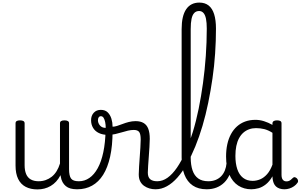

<svg xmlns="http://www.w3.org/2000/svg" viewBox="-20 -1444 2321 1482"><path d="M269 18Q216 18 178 -2Q140 -22 120 -63Q100 -104 100 -166V-492Q100 -504 108.5 -509.5Q117 -515 134 -515Q152 -515 161 -509.5Q170 -504 170 -492V-169Q170 -129 181.5 -101Q193 -73 217.5 -59Q242 -45 278 -45Q307 -45 332.5 -54Q358 -63 379.5 -80Q401 -97 417 -123Q433 -149 443 -182V-493Q443 -504 451.5 -509.5Q460 -515 478 -515Q495 -515 504 -509.5Q513 -504 513 -493V-139Q513 -87 528.5 -66Q544 -45 587 -45Q598 -45 604 -35.5Q610 -26 609 -14Q608 -2 599.5 7.5Q591 17 574 17Q546 17 524.5 11Q503 5 488 -7.5Q473 -20 463 -38Q453 -56 449 -81L447 -92Q432 -63 413 -42.5Q394 -22 371 -8.5Q348 5 322.5 11.5Q297 18 269 18Z M577 17Q562 17 556 7.5Q550 -2 552.5 -14Q555 -26 564.5 -35.5Q574 -45 590 -45Q633 -45 670 -70.5Q707 -96 734.5 -146Q762 -196 777.5 -269.5Q793 -343 795 -438Q795 -447 803 -451Q811 -455 822 -454.5Q833 -454 841 -449Q849 -444 849 -434Q849 -319 830 -234.5Q811 -150 776 -94.5Q741 -39 690.5 -11Q640 17 577 17Z M1180 17Q1156 17 1133.5 10.5Q1111 4 1092 -9.5Q1073 -23 1062 -44.5Q1051 -66 1051 -98Q1051 -124 1053.5 -158.5Q1056 -193 1058.5 -231Q1061 -269 1063.5 -304.5Q1066 -340 1066 -367Q1066 -410 1054 -425.5Q1042 -441 1013 -441Q991 -441 967.5 -435.5Q944 -430 920 -422.5Q896 -415 869 -409Q842 -403 813 -403Q773 -403 743.5 -417Q714 -431 698.5 -457Q683 -483 683 -516Q683 -551 703.5 -573.5Q724 -596 758 -596Q792 -596 811.5 -576.5Q831 -557 840 -527.5Q849 -498 849 -466Q864 -466 883.5 -472Q903 -478 926 -487Q949 -496 974.5 -502.5Q1000 -509 1027 -509Q1064 -509 1088.5 -494.5Q1113 -480 1124.5 -450Q1136 -420 1136 -372Q1136 -345 1133.5 -309Q1131 -273 1128.5 -235.5Q1126 -198 1123.5 -165.5Q1121 -133 1121 -112Q1121 -76 1139.5 -60.5Q1158 -45 1193 -45Q1205 -45 1211.5 -35.5Q1218 -26 1217 -14Q1216 -2 1207 7.5Q1198 17 1180 17ZM796 -457Q796 -480 792 -500.5Q788 -521 780 -534Q772 -547 759 -547Q748 -547 742 -538.5Q736 -530 736 -516Q736 -494 751.5 -475.5Q767 -457 796 -457Z M1181 17Q1166 17 1160.5 7.5Q1155 -2 1157.5 -14Q1160 -26 1169.5 -35.5Q1179 -45 1194 -45Q1235 -45 1273 -72Q1311 -99 1346 -150Q1381 -201 1411.5 -270.5Q1442 -340 1468 -424.5Q1494 -509 1513.5 -605Q1533 -701 1547 -803.5Q1561 -906 1568.5 -1012Q1576 -1118 1576 -1223Q1576 -1239 1586.5 -1247Q1597 -1255 1611.5 -1255Q1626 -1255 1636.5 -1247Q1647 -1239 1647 -1223Q1647 -1129 1640.5 -1031.5Q1634 -934 1620 -838Q1606 -742 1587 -649.5Q1568 -557 1543 -472.5Q1518 -388 1487.5 -313.5Q1457 -239 1422.5 -178Q1388 -117 1349.5 -73.5Q1311 -30 1268.5 -6.5Q1226 17 1181 17Z M1575 17Q1511 17 1468 -12Q1425 -41 1403.5 -96.5Q1382 -152 1382 -229V-1219Q1382 -1321 1417 -1372.5Q1452 -1424 1519 -1424Q1562 -1424 1590.5 -1401.5Q1619 -1379 1633 -1334Q1647 -1289 1647 -1223Q1647 -1207 1636.5 -1199.5Q1626 -1192 1611.5 -1192Q1597 -1192 1586.5 -1199.5Q1576 -1207 1576 -1223Q1576 -1269 1570 -1299Q1564 -1329 1550.5 -1344Q1537 -1359 1517 -1359Q1494 -1359 1479.5 -1344Q1465 -1329 1458.5 -1298.5Q1452 -1268 1452 -1219V-229Q1452 -171 1466 -129.5Q1480 -88 1510 -66.5Q1540 -45 1588 -45Q1600 -45 1606 -35.5Q1612 -26 1611 -14Q1610 -2 1601 7.5Q1592 17 1575 17Z M1575 17Q1563 17 1557 7.5Q1551 -2 1552 -14Q1553 -26 1562 -35.5Q1571 -45 1588 -45Q1619 -45 1644 -55Q1669 -65 1687 -83.5Q1705 -102 1715.5 -128Q1726 -154 1729 -186Q1730 -199 1741 -203.5Q1752 -208 1762.5 -203.5Q1773 -199 1772 -186Q1769 -137 1753.5 -99.5Q1738 -62 1712 -36Q1686 -10 1651.5 3.5Q1617 17 1575 17Z M1920 17Q1863 17 1819 -11.5Q1775 -40 1750 -96.5Q1725 -153 1725 -236Q1725 -287 1734.5 -330.5Q1744 -374 1763 -409Q1782 -444 1809.5 -468.5Q1837 -493 1872.5 -506Q1908 -519 1952 -519Q1985 -519 2018 -508.5Q2051 -498 2083 -480V-491Q2083 -503 2092 -509Q2101 -515 2118 -515Q2136 -515 2144.5 -509.5Q2153 -504 2153 -492V-93Q2153 -77 2157.5 -66Q2162 -55 2170.5 -49.5Q2179 -44 2190 -44Q2201 -44 2209 -47Q2217 -50 2225 -56.5Q2233 -63 2242 -72Q2249 -78 2256.5 -76Q2264 -74 2272 -67Q2279 -59 2280.5 -50Q2282 -41 2277 -34Q2266 -18 2249.5 -6.5Q2233 5 2214 11Q2195 17 2176 17Q2155 17 2138.5 11.5Q2122 6 2110.5 -4.5Q2099 -15 2092.5 -31Q2086 -47 2084 -67Q2084 -70 2083.5 -74.5Q2083 -79 2083 -83Q2060 -43 2032 -21Q2004 1 1975 9Q1946 17 1920 17ZM1797 -240Q1797 -182 1811.5 -138.5Q1826 -95 1856 -71.5Q1886 -48 1930 -48Q1960 -48 1988.5 -60Q2017 -72 2041.5 -99.5Q2066 -127 2083 -173V-419Q2050 -440 2019.5 -447.5Q1989 -455 1956 -455Q1927 -455 1902.5 -446Q1878 -437 1858.5 -420Q1839 -403 1825 -377Q1811 -351 1804 -317Q1797 -283 1797 -240Z"/></svg>

Font: Playwrite BE WAL Light
Style: Regular
Weight: 300
Version: Version 1.002